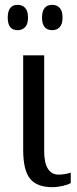

<svg xmlns="http://www.w3.org/2000/svg" viewBox="-20 -765 317 795"><path d="M76 -145V-536H163V-139Q163 -90 178.5 -66Q194 -42 222 -42Q247 -42 273 -50V-7Q261 0 239 5Q217 10 196 10Q133 10 104.5 -25Q76 -60 76 -145ZM12 -692Q12 -745 53 -745Q72 -745 84 -732.5Q96 -720 96 -692Q96 -665 84 -652.5Q72 -640 53 -640Q12 -640 12 -692ZM154 -692Q154 -745 197 -745Q215 -745 227 -732.5Q239 -720 239 -692Q239 -665 227 -652.5Q215 -640 197 -640Q154 -640 154 -692Z"/></svg>

Font: Noto Serif Cond
Style: Regular
Weight: 400
Width: 3
Designer: Monotype Design Team
Foundry: Monotype Imaging Inc.
Version: Version 1.001